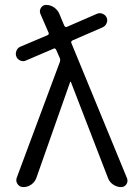

<svg xmlns="http://www.w3.org/2000/svg" viewBox="-20 -760 569 780"><path d="M85 -514Q74 -509 62.5 -514Q51 -519 46.5 -530Q42 -541 46.5 -553Q51 -565 62 -570L173 -617Q181 -621 177 -628L144 -704Q139 -717 146.5 -728.5Q154 -740 167 -740Q185 -740 199.5 -730Q214 -720 221 -704L241 -656Q245 -648 252 -651L374 -704Q385 -709 397 -704Q409 -699 413.5 -688Q418 -677 413 -665.5Q408 -654 397 -649L275 -596Q267 -592 270 -585L496 -36Q501 -23 493.5 -11.5Q486 0 472 0Q455 0 440 -10Q425 -20 419 -36L268 -427Q268 -428 266 -428Q265 -428 265 -427L128 -38Q122 -21 107.5 -10.5Q93 0 75 0Q60 0 51.5 -12Q43 -24 48 -38L223 -508Q226 -516 223 -524L208 -558Q204 -566 197 -562Z"/></svg>

Font: Rounded Mplus 1c
Style: Regular
Weight: 400
Version: Version 1.059.20150529